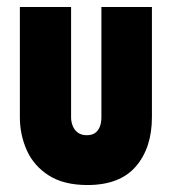

<svg xmlns="http://www.w3.org/2000/svg" viewBox="-20 -521 492 551"><path d="M416 -185V-501H271V-184Q271 -169 266.5 -157.5Q262 -146 253 -139.5Q244 -133 229 -133Q214 -133 204 -140Q194 -147 189 -159Q184 -171 184 -184V-501H37V-185Q37 -134 57 -89.5Q77 -45 120 -17.5Q163 10 231 10Q324 10 370 -43.5Q416 -97 416 -185Z"/></svg>

Font: Advent Pro ExtraBold
Style: Regular
Weight: 800
Designer: VivaRado, Andreas Kalpakidis
Foundry: VivaRado, Andreas Kalpakidis
Version: Version 3.000